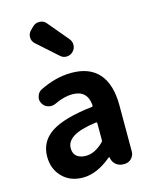

<svg xmlns="http://www.w3.org/2000/svg" viewBox="-132 -983 856 1083"><g transform="rotate(-15 295.5 -442.0)"><path d="M216.8 13.7Q142.6 13.7 96.7 -33.2Q50.8 -80.1 50.8 -152.3Q50.8 -241.2 126 -290.5Q201.2 -339.8 366.2 -358.4Q373 -359.4 373 -366.2Q366.2 -456.1 278.3 -456.1Q230.5 -456.1 172.9 -428.7Q160.2 -422.9 147.5 -422.9Q138.7 -422.9 129.9 -425.8Q108.4 -431.6 97.7 -451.2Q89.8 -464.8 89.8 -478.5Q89.8 -486.3 92.8 -494.1Q98.6 -516.6 119.1 -527.3Q213.9 -574.2 304.7 -574.2Q411.1 -574.2 465.3 -511.2Q519.5 -448.2 519.5 -327.1V-57.6Q519.5 -34.2 502.9 -17.1Q486.3 0 461.9 0H454.1Q430.7 0 412.6 -15.1Q394.5 -30.3 390.6 -53.7L389.6 -58.6Q388.7 -59.6 387.2 -59.6Q385.7 -59.6 384.8 -58.6Q298.8 13.7 216.8 13.7ZM264.6 -100.6Q316.4 -100.6 368.2 -151.4Q373 -156.2 373 -163.1V-261.7Q373 -268.6 365.2 -267.6Q272.5 -254.9 231.9 -229Q191.4 -203.1 191.4 -164.1Q191.4 -131.8 211.4 -116.2Q231.4 -100.6 264.6 -100.6ZM340.8 -685.5Q326.2 -670.9 304.7 -669.9Q303.7 -669.9 302.7 -669.9Q282.2 -669.9 267.6 -683.6L150.4 -788.1Q131.8 -803.7 131.8 -828.1Q131.8 -850.6 148.4 -866.2L166 -883.8Q181.6 -898.4 203.1 -898.4Q204.1 -898.4 206.1 -898.4Q229.5 -897.5 244.1 -879.9L344.7 -759.8Q357.4 -744.1 357.4 -724.6Q357.4 -701.2 340.8 -685.5Z"/></g></svg>

Font: Gen Jyuu Gothic Bold
Style: Bold
Weight: 700
Designer: [Source Han Sans]
Ryoko NISHIZUKA  (kana & ideographs); Paul D. Hunt (Latin, Greek & Cyrillic); Wenlong ZHANG  (bopomofo
Version: Version 1.002.20150607